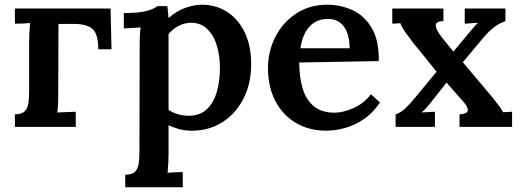

<svg xmlns="http://www.w3.org/2000/svg" viewBox="-20 -536 2198 811"><path d="M43 0V-53Q72 -53 84.5 -66Q97 -79 100 -101.5Q103 -124 103 -153V-357Q103 -374 104 -396Q105 -418 107 -439Q91 -437 73 -436.5Q55 -436 43 -436V-500H447L451 -328H395Q395 -391 371.5 -413Q348 -435 291 -435H227L226 -143Q226 -126 225.5 -104Q225 -82 222 -61L300 -64V0Z M509 255V202Q538 202 550.5 189Q563 176 566 153.5Q569 131 569 102L570 -341Q570 -359 570.5 -379Q571 -399 574 -420Q557 -419 536.5 -418Q516 -417 503 -416V-481Q571 -481 602.5 -490.5Q634 -500 644 -510H687Q688 -500 689.5 -486Q691 -472 692 -460Q725 -489 762 -502.5Q799 -516 833 -516Q893 -516 940 -485.5Q987 -455 1014 -398.5Q1041 -342 1041 -265Q1041 -183 1008.5 -119.5Q976 -56 919.5 -20Q863 16 791 16Q761 16 737 9.5Q713 3 692 -7V112Q692 129 691 151Q690 173 688 194Q704 192 722 191.5Q740 191 752 191V255ZM780 -47Q826 -48 854.5 -75.5Q883 -103 896 -148.5Q909 -194 909 -249Q909 -298 896.5 -341.5Q884 -385 856.5 -412.5Q829 -440 785 -440Q757 -439 732.5 -425.5Q708 -412 692 -392Q692 -355 692 -314.5Q692 -274 692 -216.5Q692 -159 692 -72Q707 -61 730.5 -54Q754 -47 780 -47Z M1358 16Q1286 16 1230.5 -16.5Q1175 -49 1143.5 -108.5Q1112 -168 1112 -249Q1112 -319 1143 -380Q1174 -441 1230.5 -478.5Q1287 -516 1362 -516Q1418 -516 1468 -493.5Q1518 -471 1549.5 -419Q1581 -367 1580 -278L1244 -272Q1244 -210 1258.5 -162Q1273 -114 1306 -87Q1339 -60 1393 -60Q1428 -60 1472 -79Q1516 -98 1547 -138L1585 -103Q1552 -55 1512 -29.5Q1472 -4 1432 6Q1392 16 1358 16ZM1249 -332H1457Q1456 -392 1432.5 -424Q1409 -456 1366 -456Q1317 -456 1287.5 -424Q1258 -392 1249 -332Z M1651 0V-53Q1674 -61 1692 -78Q1710 -95 1733 -123L1824 -233Q1801 -262 1774 -295.5Q1747 -329 1726 -354Q1710 -375 1693.5 -398Q1677 -421 1671 -438L1637 -436V-500H1853V-447Q1820 -446 1820.5 -428.5Q1821 -411 1845 -380L1895 -318L1951 -385Q1964 -401 1975.5 -414.5Q1987 -428 1999 -440L1943 -436V-500H2115V-447Q2082 -435 2058 -414Q2034 -393 2006 -358L1935 -273L2059 -126Q2071 -110 2083 -95Q2095 -80 2105 -62L2143 -64V0H1921V-53Q1950 -54 1955 -66.5Q1960 -79 1941 -102L1866 -187L1806 -111Q1798 -100 1785 -85Q1772 -70 1761 -61L1817 -64V0Z"/></svg>

Font: Lora SemiBold
Style: Regular
Weight: 600
Designer: Olga Karpushina, Alexei Vanyashin (Cyrillic)
Foundry: Cyreal
Version: Version 3.011; ttfautohint (v1.8.4.7-5d5b)